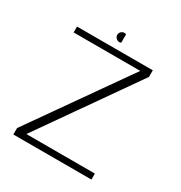

<svg xmlns="http://www.w3.org/2000/svg" viewBox="-161 -790 850 904"><g transform="rotate(30 264.0 -338.0)"><path d="M41 0H465.5V-32.5H94.5V-34.5L458.5 -554V-590H46.5V-558H408V-557L41 -35ZM255.5 -626Q266 -626 265.2 -633.8Q264.5 -641.5 264.5 -651.5Q264.5 -661.5 265.2 -668.8Q266 -676 255.5 -676Q245 -676 237.5 -668.8Q230 -661.5 230 -651.5Q230 -641 237.8 -633.5Q245.5 -626 255.5 -626Z"/></g></svg>

Font: Anybody SemiExpanded ExtraLight
Style: Regular
Weight: 250
Width: 6
Version: Version 1.113;gftools[0.9.25]